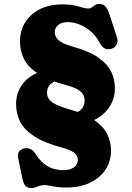

<svg xmlns="http://www.w3.org/2000/svg" viewBox="-20 -736 676 985"><path d="M339.5 -95 340 -154Q374 -154 394 -172.2Q414 -190.5 414 -220.5Q414 -239 405.2 -253Q396.5 -267 376.2 -278.2Q356 -289.5 320.5 -299Q227.5 -324 175.8 -357.8Q124 -391.5 103.2 -433.2Q82.5 -475 82.5 -523Q82.5 -578 109 -621Q135.5 -664 184.5 -688.8Q233.5 -713.5 301 -713.5Q336 -713.5 360 -708.2Q384 -703 401.2 -697.8Q418.5 -692.5 433 -692.5Q444.5 -692.5 452 -698.5Q459.5 -704.5 467.8 -710.2Q476 -716 489.5 -716Q508.5 -716 520.8 -703Q533 -690 544 -655L580 -544Q587 -521.5 577.2 -505.2Q567.5 -489 547 -484.5Q512 -477 492.5 -514.5Q473.5 -551 446 -574.8Q418.5 -598.5 387.5 -610.5Q356.5 -622.5 326.5 -622.5Q296 -622.5 278.5 -607.8Q261 -593 261 -571Q261 -553 271.8 -539.2Q282.5 -525.5 302.5 -515.5Q322.5 -505.5 351 -497.5Q437 -474 484.5 -440.5Q532 -407 550.8 -367.2Q569.5 -327.5 569.5 -283.5Q569.5 -231 542 -188.2Q514.5 -145.5 463 -120.2Q411.5 -95 339.5 -95ZM281 -382.5 286.5 -321.5Q256 -321.5 238.5 -304Q221 -286.5 221 -260Q221 -239.5 234 -224.2Q247 -209 271.8 -197.8Q296.5 -186.5 331 -176.5Q417 -153 464.5 -119.5Q512 -86 530.8 -46.2Q549.5 -6.5 549.5 37.5Q549.5 90 522 132.8Q494.5 175.5 443 200.8Q391.5 226 319.5 226Q290.5 226 269.2 222.8Q248 219.5 233.5 216.5Q219 213.5 209 213.5Q193.5 213.5 182.5 217.2Q171.5 221 162.2 225Q153 229 142 229Q121.5 229 111.2 218.2Q101 207.5 95.5 183L73 74Q65 37.5 101.5 26.5Q119 21 134.5 27.8Q150 34.5 163.5 55Q183 85 204.8 103Q226.5 121 251.5 129Q276.5 137 305 137Q339 137 359 122.8Q379 108.5 379 85.5Q379 70.5 371.8 59.5Q364.5 48.5 347.2 39.2Q330 30 300.5 22Q207.5 -3 155.8 -36.8Q104 -70.5 83.2 -112.2Q62.5 -154 62.5 -202Q62.5 -254.5 89 -295.2Q115.5 -336 164.5 -359.2Q213.5 -382.5 281 -382.5Z"/></svg>

Font: Fraunces SuperSoft Wonky
Style: Regular
Weight: 900
Version: Version 1.000;[b76b70a41]